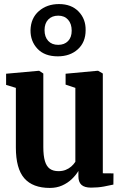

<svg xmlns="http://www.w3.org/2000/svg" viewBox="-20 -913 596 944"><path d="M428 9.5Q395.5 9.5 380.5 -4.2Q365.5 -18 365.5 -46V-72.5Q352.5 -51 332.5 -32Q312.5 -13 285.5 -1Q258.5 11 225 11Q141 11 99.5 -36.5Q58 -84 58 -188V-481L10 -495.5V-550.5L171 -565H172.5L193 -551.5V-190Q193 -147.5 200.8 -121.2Q208.5 -95 225 -83.2Q241.5 -71.5 267.5 -71.5Q287.5 -71.5 303 -77.8Q318.5 -84 330.2 -94.2Q342 -104.5 350.5 -117.5V-481L302.5 -497V-550.5L459 -565H462.5L485.5 -551.5V-61L538 -60.5L537.5 -5.5Q520.5 -1.5 491.2 4Q462 9.5 428 9.5ZM264 -636Q199.5 -636 164.5 -673Q129.5 -710 130 -764.5Q131.5 -824 171.2 -858.5Q211 -893 270 -893Q331 -893 366.5 -856.2Q402 -819.5 401 -764.5Q401 -705.5 362.8 -670.8Q324.5 -636 264 -636ZM266 -692.5Q296.5 -692.5 314.5 -711Q332.5 -729.5 332.5 -762Q332.5 -796 314.8 -816Q297 -836 266.5 -836Q235.5 -836 217.2 -817Q199 -798 199 -765Q199 -731.5 217 -712Q235 -692.5 266 -692.5Z"/></svg>

Font: Merriweather 24pt SemiCondensed
Style: Bold
Weight: 700
Width: 4
Designer: Eben Sorkin
Foundry: Eben Sorkin
Version: Version 2.100